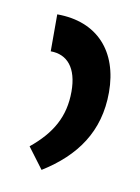

<svg xmlns="http://www.w3.org/2000/svg" viewBox="-50 -798 291 399"><g transform="rotate(10 95.5 -599.0)"><path d="M40 -761V-683C75 -683 97 -658 97 -608C97 -555 75 -517 31 -481L64 -437C133 -480 174 -537 174 -620C174 -706 125 -761 40 -761Z"/></g></svg>

Font: Noto Sans Armenian SemiCondensed
Style: Regular
Weight: 400
Width: 4
Designer: Monotype Design Team
Foundry: Monotype Imaging Inc.
Version: Version 2.008